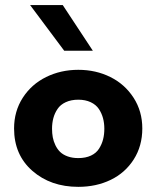

<svg xmlns="http://www.w3.org/2000/svg" viewBox="-20 -724 613 753"><path d="M98.1 -704.1H226.1L344.2 -524.9H231.9ZM287.1 -104Q315.9 -104 336.7 -113.8Q357.4 -123.5 368.4 -140.9Q379.4 -158.2 384.3 -177.5Q389.2 -196.8 389.2 -219.2Q389.2 -241.2 384 -260.5Q378.9 -279.8 367.7 -296.6Q356.4 -313.5 335.7 -323.2Q314.9 -333 287.1 -333Q258.8 -333 237.8 -323.2Q216.8 -313.5 205.6 -296.6Q194.3 -279.8 189.2 -260.5Q184.1 -241.2 184.1 -219.2Q184.1 -201.2 187 -185.5Q189.9 -169.9 197.3 -154.5Q204.6 -139.2 215.8 -128.2Q227.1 -117.2 245.4 -110.6Q263.7 -104 287.1 -104ZM538.1 -220.2Q538.1 -151.4 504.4 -98.6Q470.7 -45.9 414.1 -18.6Q357.4 8.8 287.1 8.8Q178.7 8.8 106.9 -54Q35.2 -116.7 35.2 -220.2Q35.2 -287.6 69.3 -340.6Q103.5 -393.6 160.9 -421.9Q218.3 -450.2 287.1 -450.2Q356 -450.2 412.8 -421.9Q469.7 -393.6 503.9 -340.6Q538.1 -287.6 538.1 -220.2Z"/></svg>

Font: Glacial Indifference
Style: Bold
Weight: 700
Version: Version 1.001